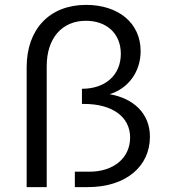

<svg xmlns="http://www.w3.org/2000/svg" viewBox="-20 -765 689 785"><path d="M89 -490V0H171V-495C171 -608 233 -680 331 -680C417 -680 474 -627 474 -545C474 -459 412 -402 315 -402V-340H325C438 -340 512 -288 512 -203C512 -120 446 -63 345 -63H286V0H339C494 0 593 -84 593 -206C593 -302 525 -363 428 -380C505 -403 555 -472 555 -556C555 -671 464 -745 332 -745C182 -745 89 -645 89 -490Z"/></svg>

Font: Juman Normal
Style: Regular
Weight: 300
Designer: Bandar Raffah (Arabic) Julieta Ulanovsky (Latin)
Foundry: Caramella
Version: Version 5.022;PS 005.022;hotconv 1.0.88;makeotf.lib2.5.64775